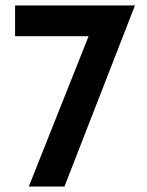

<svg xmlns="http://www.w3.org/2000/svg" viewBox="-20 -680 535 700"><path d="M472 -660 215 0H85L303 -548H35V-660Z"/></svg>

Font: Synthetic SemiBold
Style: Regular
Weight: 600
Designer: Santiago Orozco
Foundry: Typemade
Version: Version 2.000; ttfautohint (v1.8.4.7-5d5b)